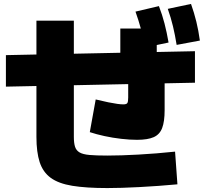

<svg xmlns="http://www.w3.org/2000/svg" viewBox="-20 -875 1040 975"><path d="M525 80Q417 80 347 68.5Q277 57 237.5 28Q198 -1 181.5 -51.5Q165 -102 165 -180V-770H355V-180Q355 -149 361 -130Q367 -111 384 -101Q401 -91 435 -88Q469 -85 525 -85Q592 -85 683 -90Q774 -95 869 -105L881 61Q784 70 688.5 75Q593 80 525 80ZM10 -435V-595L970 -615V-455ZM676 -165Q639 -165 595.5 -170Q552 -175 510.5 -184Q469 -193 436 -204L466 -370Q503 -361 530 -355.5Q557 -350 575.5 -347.5Q594 -345 606 -345Q622 -345 626.5 -351.5Q631 -358 631 -380V-565H591V-730H776V-565H816V-315Q816 -258 803.5 -225Q791 -192 760.5 -178.5Q730 -165 676 -165ZM717 -634Q708 -683 696 -727Q684 -771 668 -816L787 -844Q804 -800 815.5 -755.5Q827 -711 836 -659ZM877 -647Q869 -697 858.5 -741Q848 -785 832 -830L950 -855Q966 -810 977 -765Q988 -720 995 -669Z"/></svg>

Font: M PLUS 1 Thin Black
Style: Regular
Weight: 900
Version: Version 1.001